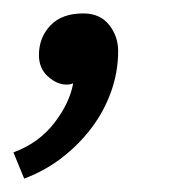

<svg xmlns="http://www.w3.org/2000/svg" viewBox="-41 -117 256 286"><path d="M17 -35Q17 -61 34 -79Q51 -97 83 -97Q108 -97 121.5 -80Q135 -63 135 -41Q135 -10 124.5 19.5Q114 49 95 74Q76 99 50.5 118.5Q25 138 -5 149L-21 110Q17 96 40 66Q63 36 68 7Q64 9 58 9Q44 9 30.5 -3Q17 -15 17 -35Z"/></svg>

Font: PT Sans
Style: Italic
Weight: 400
Italic angle: -12°
Designer: A.Korolkova, O.Umpeleva, V.Yefimov
Foundry: ParaType Ltd
Version: Version 2.003W OFL